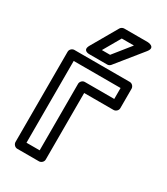

<svg xmlns="http://www.w3.org/2000/svg" viewBox="-196 -860 846 972"><g transform="rotate(30 226.5 -374.0)"><path d="M369 -439H197C182 -439 172 -425 172 -414V-25H95V-503H369ZM394 -389C405 -389 419 -399 419 -414V-528C419 -539 409 -553 394 -553H70C59 -553 45 -543 45 -528V0C45 11 55 25 70 25H197C208 25 222 15 222 0V-389ZM249 -723H320L239 -622H191ZM235 -773C227 -773 218 -769 213 -761L126 -610C103 -570 147 -572 147 -572H251C258 -572 265 -575 270 -581L392 -732C423 -771 372 -773 372 -773Z"/></g></svg>

Font: Asimov
Style: NarOu
Weight: 500
Designer: Google
Version: Version 2.000980; 2014